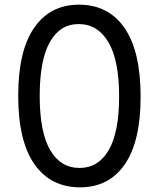

<svg xmlns="http://www.w3.org/2000/svg" viewBox="-20 -793 680 822"><path d="M58 -383Q58 -576 126.5 -674.5Q195 -773 318 -773Q444 -773 513 -673.5Q582 -574 582 -379Q582 -187 514 -89Q446 9 323 9Q197 9 127.5 -90Q58 -189 58 -383ZM490 -380Q490 -535 444 -612.5Q398 -690 317 -690Q237 -690 193.5 -613Q150 -536 150 -382Q150 -228 194.5 -151Q239 -74 321 -74Q401 -74 445.5 -150.5Q490 -227 490 -380Z"/></svg>

Font: Open Sauce Sans
Style: Regular
Weight: 400
Designer: Alfredo Marco Pradil
Foundry: Creative Sauce Fz LLC
Version: Version 1.477